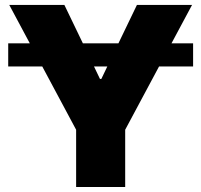

<svg xmlns="http://www.w3.org/2000/svg" viewBox="-20 -747 804 767"><path d="M480.1 0H284.1V-228.7L148.8 -481.5H12.8V-573.9H99.1L17 -727.3H237.2L311.1 -573.9H453.1L527 -727.3H747.2L665.1 -573.9H751.4V-481.5H615.4L480.1 -228.7ZM384.9 -431.8 408.7 -481.5H355.5L379.3 -431.8Z"/></svg>

Font: Linik Sans Black
Style: Regular
Weight: 900
Designer: Fonts by Rasmus Andersson / Changes by Cristiano Sobral with parts from Marc Monis
Foundry: rsms
Version: Version 3.020; ttfautohint (v1.6)